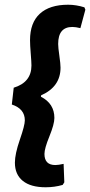

<svg xmlns="http://www.w3.org/2000/svg" viewBox="-20 -678 381 812"><path d="M268 -658Q302 -658 337 -647L341 -637L320 -559Q300 -564 286 -564Q226 -564 226 -492Q226 -477 231 -442.5Q236 -408 236 -392Q236 -311 154 -275L153 -269Q210 -240 210 -179Q210 -153 189 -101.5Q168 -50 168 -27Q168 20 214 20Q227 20 249 15L252 93L245 104Q211 114 173 114Q110 114 76.5 87Q43 60 43 10Q43 -27 64 -87.5Q85 -148 85 -169Q85 -218 30 -236L38 -307Q113 -330 113 -401Q113 -415 110 -451.5Q107 -488 107 -508Q107 -582 148.5 -620Q190 -658 268 -658Z"/></svg>

Font: Alegreya Sans ExtraBold
Style: Italic
Weight: 800
Italic angle: -7°
Designer: Juan Pablo del Peral
Foundry: Huerta Tipografica
Version: Version 2.007